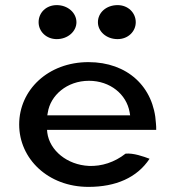

<svg xmlns="http://www.w3.org/2000/svg" viewBox="-20 -728 681 751"><path d="M131 -641C131 -605 161 -575 202 -575C245 -575 279 -605 279 -641C279 -678 245 -708 202 -708C161 -708 131 -679 131 -641ZM363 -641C363 -605 396 -575 440 -575C481 -575 511 -605 511 -641C511 -678 481 -708 440 -708C396 -708 363 -679 363 -641ZM165 -209 164 -220H591C591 -229 591 -236 590 -245C582 -389 478 -485 326 -485C168 -485 55 -376 55 -241C55 -107 168 3 326 3C433 3 516 -33 565 -107C541 -116 502 -130 471 -127C428 -93 377 -77 328 -79C242 -83 174 -140 165 -209ZM487 -289 489 -277H165L167 -288C177 -354 241 -412 328 -412C411 -412 475 -359 487 -289Z"/></svg>

Font: Bluebird
Style: LiExt
Weight: 300
Designer: Jasper
Foundry: Cannot Into Space Fonts
Version: Version 0.98